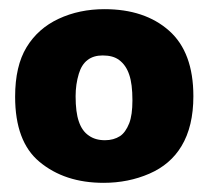

<svg xmlns="http://www.w3.org/2000/svg" viewBox="-20 -693 454 419"><path d="M206 -294Q121 -294 66 -340Q13 -384 13 -482Q13 -549 38 -590Q63 -631 108 -652Q153 -673 208 -673Q296 -673 349 -626Q402 -579 402 -483Q402 -417 376 -374Q352 -334 306 -314Q260 -294 206 -294ZM209 -387Q228 -387 242 -396Q254 -404 262 -424Q269 -442 269 -474Q269 -510 262 -530Q255 -551 240 -562Q227 -572 204 -572Q184 -572 171 -562Q158 -552 152 -532Q145 -509 145 -483Q145 -448 152 -428Q159 -407 174 -397Q188 -387 209 -387Z"/></svg>

Font: Bricolage Grotesque 36pt ExtraBold
Style: Regular
Weight: 800
Designer: Mathieu Triay
Foundry: Atelier Triay
Version: Version 1.000;gftools[0.9.30]